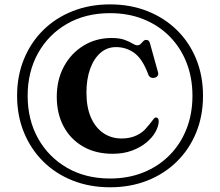

<svg xmlns="http://www.w3.org/2000/svg" viewBox="-20 -778 979 854"><path d="M469.5 55Q560 55 635.8 25Q711.5 -5 767 -59.8Q822.5 -114.5 852.8 -189Q883 -263.5 883 -352Q883 -440.5 852.8 -515Q822.5 -589.5 767 -644Q711.5 -698.5 635.8 -728.5Q560 -758.5 469.5 -758.5Q379 -758.5 303.2 -728.5Q227.5 -698.5 172.2 -644Q117 -589.5 86.5 -515Q56 -440.5 56 -352Q56 -263.5 86.5 -189Q117 -114.5 172.2 -59.8Q227.5 -5 303.2 25Q379 55 469.5 55ZM469.5 16Q361 16 278.5 -31.5Q196 -79 149.5 -162Q103 -245 103 -352Q103 -459 149.5 -542Q196 -625 278.5 -672.2Q361 -719.5 469.5 -719.5Q551 -719.5 618.2 -692.5Q685.5 -665.5 734.2 -616.2Q783 -567 809.5 -499.8Q836 -432.5 836 -352Q836 -271.5 809.5 -204.2Q783 -137 734.2 -87.8Q685.5 -38.5 618.2 -11.2Q551 16 469.5 16ZM686 -239Q685.5 -216.5 671.5 -191.2Q657.5 -166 631 -144Q604.5 -122 566.8 -108Q529 -94 481 -94Q405 -94 349 -126.5Q293 -159 262.8 -216Q232.5 -273 232.5 -347.5Q232.5 -423 264.2 -482Q296 -541 351.5 -575Q407 -609 476.5 -609Q511.5 -609 533.5 -601Q555.5 -593 568.8 -584.8Q582 -576.5 590.5 -576.5Q599.5 -576.5 605.5 -582.5Q611.5 -588.5 617 -594.5Q622.5 -600.5 630 -600.5Q637.5 -600.5 641.5 -596.5Q645.5 -592.5 648 -582L683 -456Q685.5 -446.5 680.5 -440Q675.5 -433.5 666.5 -432Q656.5 -430 649.2 -434.2Q642 -438.5 638.5 -449.5Q613 -517 577 -542.8Q541 -568.5 496 -568.5Q456.5 -568.5 427 -543Q397.5 -517.5 381 -471.8Q364.5 -426 364.5 -365.5Q364.5 -301.5 384.2 -256Q404 -210.5 439.5 -186.2Q475 -162 521 -162Q558.5 -162 587.5 -175.8Q616.5 -189.5 633 -211.5Q646.5 -226.5 653.5 -236.2Q660.5 -246 665 -251Q669.5 -256 675 -255.5Q686 -253.5 686 -239Z"/></svg>

Font: Fraunces Medium
Style: Regular
Weight: 500
Version: Version 1.000;[b76b70a41]